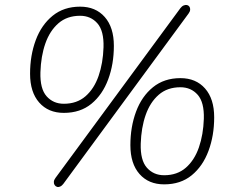

<svg xmlns="http://www.w3.org/2000/svg" viewBox="-20 -740 956 779"><path d="M745 -685 237 6Q231 14 224 17Q217 20 211 18Q205 16 201.5 10.5Q198 5 198.5 -2.5Q199 -10 205 -18L712 -707Q718 -715 725.5 -718Q733 -721 739 -719.5Q745 -718 748.5 -713Q752 -708 751.5 -700.5Q751 -693 745 -685ZM239 -282Q176 -282 139 -324Q102 -366 102 -441Q102 -515 125 -577Q148 -639 193.5 -676Q239 -713 305 -713Q368 -713 405 -671Q442 -629 442 -554Q442 -480 419 -418Q396 -356 351 -319Q306 -282 239 -282ZM239 -319Q292 -319 327 -349.5Q362 -380 380 -432Q398 -484 400 -548Q402 -615 375 -645.5Q348 -676 305 -676Q252 -676 217 -645.5Q182 -615 164 -563.5Q146 -512 144 -447Q142 -380 169 -349.5Q196 -319 239 -319ZM646 8Q583 8 546 -34Q509 -76 509 -151Q509 -225 532 -287Q555 -349 600.5 -386Q646 -423 712 -423Q775 -423 812 -381Q849 -339 849 -264Q849 -190 826 -128Q803 -66 758 -29Q713 8 646 8ZM646 -29Q699 -29 734 -59.5Q769 -90 787 -142Q805 -194 807 -258Q809 -325 782 -355.5Q755 -386 712 -386Q659 -386 624 -355.5Q589 -325 571 -273.5Q553 -222 551 -157Q549 -90 576 -59.5Q603 -29 646 -29Z"/></svg>

Font: Nunito Variable Extra Light
Style: Italic
Weight: 200
Italic angle: -9°
Designer: Vernon Adams
Foundry: Vernon Adams
Version: Version 3.602